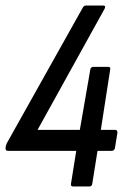

<svg xmlns="http://www.w3.org/2000/svg" viewBox="-20 -675 461 695"><path d="M245 0Q235 0 237 -10L256 -129H8Q0 -129 0 -139L1 -146Q2 -149 3 -152.5Q4 -156 6 -159L280 -648Q284 -655 292 -655H353Q364 -655 359 -644L116 -205H269L307 -424Q309 -433 318 -433H371Q381 -433 379 -424L345 -205H396Q406 -205 405 -194L396 -139Q394 -129 384 -129H333L314 -10Q313 0 303 0Z"/></svg>

Font: Sofia Sans Condensed Medium
Style: Italic
Weight: 500
Italic angle: -9°
Designer: Botio Nikoltchev, Ani Petrova
Foundry: lettersoup
Version: Version 4.101; ttfautohint (v1.8.4.7-5d5b)